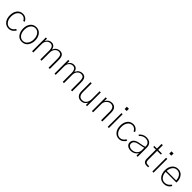

<svg xmlns="http://www.w3.org/2000/svg" viewBox="617 -2819 4941 4941"><g transform="rotate(45 3087.5 -349.0)"><path d="M50.8 -251Q50.8 -368.2 108.9 -442.9Q167 -517.6 268.6 -517.6Q330.1 -517.6 376 -483.9Q421.9 -450.2 439.5 -400.4L400.4 -388.7Q383.8 -428.7 348.6 -454.6Q313.5 -480.5 268.6 -480.5Q191.4 -480.5 143.6 -416Q95.7 -351.6 95.7 -251Q95.7 -147.5 144.5 -83.5Q193.4 -19.5 268.6 -19.5Q316.4 -19.5 356 -48.3Q395.5 -77.1 415 -117.2L453.1 -103.5Q430.7 -52.7 381.3 -17.6Q332 17.6 268.6 17.6Q171.9 17.6 111.3 -55.7Q50.8 -128.9 50.8 -251Z M577.1 -251Q577.1 -148.4 625.5 -84Q673.8 -19.5 752 -19.5Q829.1 -19.5 877.9 -84.5Q926.8 -149.4 926.8 -251Q926.8 -354.5 877 -417.5Q827.1 -480.5 752 -480.5Q676.8 -480.5 627 -418Q577.1 -355.5 577.1 -251ZM532.2 -251Q532.2 -367.2 590.8 -442.4Q649.4 -517.6 752 -517.6Q852.5 -517.6 912.1 -442.4Q971.7 -367.2 971.7 -251Q971.7 -199.2 958 -152.3Q944.3 -105.5 918.5 -66.9Q892.6 -28.3 849.6 -5.4Q806.6 17.6 752 17.6Q645.5 17.6 588.9 -61.5Q532.2 -140.6 532.2 -251Z M1110.4 0V-501H1153.3V-411.1H1154.3Q1168.9 -452.1 1208 -484.9Q1247.1 -517.6 1308.6 -517.6Q1417 -517.6 1442.4 -390.6Q1444.3 -402.3 1454.6 -420.9Q1464.8 -439.5 1483.9 -462.4Q1502.9 -485.4 1537.6 -501.5Q1572.3 -517.6 1614.3 -517.6Q1687.5 -517.6 1721.2 -469.7Q1754.9 -421.9 1754.9 -325.2V0H1710V-318.4Q1710 -398.4 1688 -439.5Q1666 -480.5 1603.5 -480.5Q1542 -480.5 1498.5 -430.2Q1455.1 -379.9 1455.1 -299.8V0H1410.2V-318.4Q1410.2 -480.5 1300.8 -480.5Q1236.3 -480.5 1195.3 -432.1Q1154.3 -383.8 1154.3 -306.6V0Z M1925.8 0V-501H1968.8V-411.1H1969.7Q1984.4 -452.1 2023.4 -484.9Q2062.5 -517.6 2124 -517.6Q2232.4 -517.6 2257.8 -390.6Q2259.8 -402.3 2270 -420.9Q2280.3 -439.5 2299.3 -462.4Q2318.4 -485.4 2353 -501.5Q2387.7 -517.6 2429.7 -517.6Q2502.9 -517.6 2536.6 -469.7Q2570.3 -421.9 2570.3 -325.2V0H2525.4V-318.4Q2525.4 -398.4 2503.4 -439.5Q2481.4 -480.5 2418.9 -480.5Q2357.4 -480.5 2314 -430.2Q2270.5 -379.9 2270.5 -299.8V0H2225.6V-318.4Q2225.6 -480.5 2116.2 -480.5Q2051.8 -480.5 2010.7 -432.1Q1969.7 -383.8 1969.7 -306.6V0Z M2735.4 -171.9V-501H2779.3V-186.5Q2779.3 -19.5 2907.2 -19.5Q2985.4 -19.5 3026.4 -76.7Q3067.4 -133.8 3067.4 -212.9V-501H3110.4V0H3068.4V-98.6Q3059.6 -57.6 3016.6 -20Q2973.6 17.6 2897.5 17.6Q2821.3 17.6 2778.3 -33.7Q2735.4 -85 2735.4 -171.9Z M3288.1 0V-501H3331.1V-397.5H3332Q3340.8 -437.5 3389.2 -477.5Q3437.5 -517.6 3506.8 -517.6Q3536.1 -517.6 3562 -509.3Q3587.9 -501 3612.8 -481.4Q3637.7 -461.9 3652.3 -421.9Q3667 -381.8 3667 -324.2V0H3622.1V-315.4Q3622.1 -480.5 3498 -480.5Q3433.6 -480.5 3382.8 -428.2Q3332 -376 3332 -304.7V0Z M3844.7 -633.8V-714.8H3919.9V-633.8ZM3862.3 0V-501H3905.3V0Z M4066.4 -251Q4066.4 -368.2 4124.5 -442.9Q4182.6 -517.6 4284.2 -517.6Q4345.7 -517.6 4391.6 -483.9Q4437.5 -450.2 4455.1 -400.4L4416 -388.7Q4399.4 -428.7 4364.3 -454.6Q4329.1 -480.5 4284.2 -480.5Q4207 -480.5 4159.2 -416Q4111.3 -351.6 4111.3 -251Q4111.3 -147.5 4160.2 -83.5Q4209 -19.5 4284.2 -19.5Q4332 -19.5 4371.6 -48.3Q4411.1 -77.1 4430.7 -117.2L4468.8 -103.5Q4446.3 -52.7 4397 -17.6Q4347.7 17.6 4284.2 17.6Q4187.5 17.6 4127 -55.7Q4066.4 -128.9 4066.4 -251Z M4588.9 -119.1Q4588.9 -78.1 4623.5 -48.8Q4658.2 -19.5 4720.7 -19.5Q4796.9 -19.5 4852.5 -68.8Q4908.2 -118.2 4908.2 -195.3V-285.2Q4860.4 -268.6 4753.9 -252Q4588.9 -225.6 4588.9 -119.1ZM4543.9 -117.2Q4543.9 -184.6 4593.3 -227.1Q4642.6 -269.5 4752.9 -286.1Q4863.3 -302.7 4908.2 -321.3V-347.7Q4908.2 -406.2 4868.7 -443.8Q4829.1 -481.4 4757.8 -481.4Q4710.9 -481.4 4668 -459.5Q4625 -437.5 4595.7 -399.4L4565.4 -421.9Q4596.7 -463.9 4647.5 -490.7Q4698.2 -517.6 4756.8 -517.6Q4856.4 -517.6 4904.3 -467.8Q4952.1 -418 4952.1 -335.9V0H4909.2V-99.6Q4891.6 -52.7 4838.9 -17.6Q4786.1 17.6 4716.8 17.6Q4636.7 17.6 4590.3 -20.5Q4543.9 -58.6 4543.9 -117.2Z M5058.6 -462.9V-501H5153.3V-669.9H5199.2V-501H5334V-462.9H5199.2V-137.7Q5199.2 -84 5219.7 -60.5Q5240.2 -37.1 5286.1 -38.1H5334V0H5281.2Q5219.7 1 5186.5 -31.2Q5153.3 -63.5 5153.3 -130.9V-462.9Z M5469.7 -633.8V-714.8H5544.9V-633.8ZM5487.3 0V-501H5530.3V0Z M5691.4 -253.9Q5691.4 -370.1 5751.5 -443.8Q5811.5 -517.6 5911.1 -517.6Q6011.7 -517.6 6069.3 -444.8Q6127 -372.1 6127 -266.6Q6127 -260.7 6126.5 -252Q6126 -243.2 6126 -237.3H5736.3Q5736.3 -148.4 5783.7 -84Q5831.1 -19.5 5914.1 -19.5Q5966.8 -19.5 6010.3 -46.4Q6053.7 -73.2 6076.2 -114.3L6114.3 -100.6Q6087.9 -47.9 6037.1 -15.1Q5986.3 17.6 5914.1 17.6Q5811.5 17.6 5751.5 -58.1Q5691.4 -133.8 5691.4 -253.9ZM5737.3 -271.5H6082Q6082 -357.4 6035.2 -418.9Q5988.3 -480.5 5911.1 -480.5Q5831.1 -480.5 5785.2 -417.5Q5739.3 -354.5 5737.3 -271.5Z"/></g></svg>

Font: Gothic A1 ExtraLight
Style: Regular
Weight: 275
Designer: HanYang I&C Co.,Ltd.
Foundry: HanYang I&C Co.,Ltd.
Version: Version 2.50